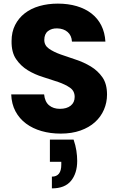

<svg xmlns="http://www.w3.org/2000/svg" viewBox="-20 -732 687 1062"><path d="M387 40Q398 72 402.5 101.5Q407 131 407 158Q407 226 373 268Q339 310 267 310V245Q319 245 319 179V163H256V40ZM572 -209Q572 -165 555 -125.5Q538 -86 505.5 -56.5Q473 -27 425 -10Q377 7 316 7Q259 7 210 -7Q161 -21 124 -48.5Q87 -76 65.5 -116.5Q44 -157 42 -210H224Q228 -169 251.5 -149.5Q275 -130 311 -130Q349 -130 371 -147.5Q393 -165 393 -196Q393 -229 367 -247Q341 -265 302 -278.5Q263 -292 217.5 -306Q172 -320 133.5 -343.5Q95 -367 69 -405Q43 -443 44 -505Q44 -555 63.5 -593.5Q83 -632 117 -658.5Q151 -685 198 -698.5Q245 -712 300 -712Q357 -712 404.5 -698Q452 -684 486.5 -657Q521 -630 540.5 -591Q560 -552 563 -502H378Q376 -536 354 -555Q332 -574 297 -575Q266 -576 245.5 -560Q225 -544 225 -511Q225 -481 250.5 -463Q276 -445 315 -431Q354 -417 398.5 -402.5Q443 -388 482 -364.5Q521 -341 546.5 -304.5Q572 -268 572 -209Z"/></svg>

Font: SVN-Poppins
Style: Bold
Weight: 700
Designer: Ninad Kale (Devanagari), Jonny Pinhorn (Latin)
Foundry: Indian Type Foundry
Version: Version 3.200;PS 1.000;hotconv 16.6.54;makeotf.lib2.5.65590